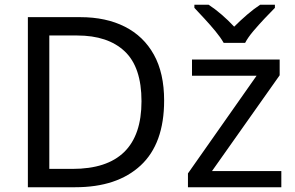

<svg xmlns="http://www.w3.org/2000/svg" viewBox="-20 -786 1240 806"><path d="M669 -364Q669 -183 570.5 -91.5Q472 0 296 0H97V-714H317Q425 -714 504 -674Q583 -634 626 -556.5Q669 -479 669 -364ZM574 -361Q574 -504 503.5 -570.5Q433 -637 304 -637H187V-77H284Q574 -77 574 -361ZM1161 0H769V-58L1057 -468H786V-536H1154V-470L870 -68H1161ZM919 -606Q906 -629 884 -655.5Q862 -682 838 -708Q814 -734 796 -753V-766H856Q882 -749 910 -725Q938 -701 963 -674Q990 -701 1018 -725Q1046 -749 1072 -766H1134V-753Q1115 -734 1090.5 -708Q1066 -682 1043.5 -655.5Q1021 -629 1009 -606Z"/></svg>

Font: RS Noto Sans
Style: Regular
Weight: 400
Designer: Monotype Design Team
Foundry: Monotype Imaging Inc.
Version: Version 3.10